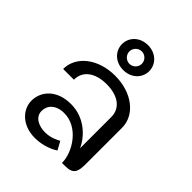

<svg xmlns="http://www.w3.org/2000/svg" viewBox="-212 -871 999 999"><g transform="rotate(45 287.5 -371.0)"><path d="M291.7 -750C233.3 -750 191.7 -709.2 191.7 -658.3C191.7 -607.5 233.3 -566.7 291.7 -566.7C350 -566.7 391.7 -607.5 391.7 -658.3C391.7 -709.2 350 -750 291.7 -750ZM291.7 -704.2C316.7 -704.2 337.5 -683.3 337.5 -658.3C337.5 -633.3 316.7 -612.5 291.7 -612.5C266.7 -612.5 245.8 -633.3 245.8 -658.3C245.8 -683.3 266.7 -704.2 291.7 -704.2ZM408.3 0H433.3C492.5 0 500 -30 500 -83.3V-350C500 -445 407.5 -516.7 283.3 -516.7C159.2 -516.7 66.7 -445 66.7 -350H145.8C145.8 -415 199.2 -454.2 283.3 -454.2C367.5 -454.2 420.8 -415 420.8 -350V-120.8C395 -177.5 328.3 -250 225 -250C121.7 -250 66.7 -186.7 66.7 -116.7C66.7 -54.2 120.8 8.3 216.7 8.3C277.5 8.3 327.5 -15.8 345.8 -29.2L320.8 -75C303.3 -65.8 274.2 -50 233.3 -50C189.2 -50 141.7 -69.2 141.7 -116.7C141.7 -157.5 173.3 -191.7 233.3 -191.7C338.3 -191.7 408.3 -79.2 408.3 0Z"/></g></svg>

Font: BoonHome
Style: Book
Weight: 400
Designer: Sungsit Sawaiwan
Foundry: Sungsit Sawaiwan
Version: Version 0.2